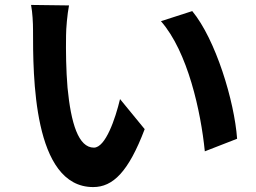

<svg xmlns="http://www.w3.org/2000/svg" viewBox="-20 -737 1040 779"><path d="M260 -715 106 -717C112 -686 114 -643 114 -615C114 -434 113 22 358 22C438 22 501 -39 567 -213L467 -335C448 -255 408 -138 361 -138C298 -138 268 -237 254 -381C248 -453 247 -528 248 -593C248 -621 253 -679 260 -715ZM760 -692 633 -651C742 -527 795 -284 811 -123L942 -174C931 -327 855 -577 760 -692Z"/></svg>

Font: DAIFUKU Sans JP
Style: Bold
Weight: 700
Designer: Original font ‘Source Han Sans JP’ : Ryoko NISHIZUKA  (kana, bopomofo & ideographs); Paul D. Hunt (Latin, Greek & Cyrill
Foundry: Daifuku
Version: Version 1.001